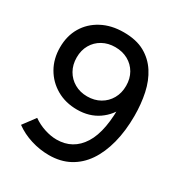

<svg xmlns="http://www.w3.org/2000/svg" viewBox="-170 -833 909 966"><g transform="rotate(30 284.5 -350.0)"><path d="M271 -712Q344 -712 392.5 -685Q441 -658 471 -611.5Q501 -565 514 -504Q527 -443 527 -374Q527 -287 508.5 -215.5Q490 -144 455.5 -93.5Q421 -43 370 -15.5Q319 12 252 12Q199 12 147.5 -4Q96 -20 55 -50L108 -121Q139 -99 176 -87Q213 -75 246 -75Q341 -75 392 -156Q443 -237 437 -404L458 -387Q434 -328 382.5 -292.5Q331 -257 260 -257Q193 -257 141 -287Q89 -317 59.5 -368.5Q30 -420 30 -486Q30 -553 60 -603.5Q90 -654 144.5 -683Q199 -712 271 -712ZM271 -626Q230 -626 197.5 -608Q165 -590 146.5 -558Q128 -526 128 -484Q128 -442 146.5 -409.5Q165 -377 197.5 -358.5Q230 -340 271 -340Q313 -340 345.5 -358.5Q378 -377 396.5 -409.5Q415 -442 415 -484Q415 -526 396.5 -558Q378 -590 345.5 -608Q313 -626 271 -626Z"/></g></svg>

Font: Figtree Light Medium
Style: Regular
Weight: 500
Version: Version 2.001;gftools[0.9.30]